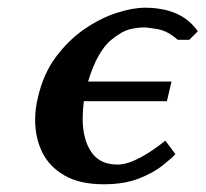

<svg xmlns="http://www.w3.org/2000/svg" viewBox="-20 -465 532 497"><path d="M470 -362H440Q414 -385 388.5 -389.5Q363 -394 352 -394Q336 -394 315.5 -389Q295 -384 267 -361Q251 -348 235.5 -321Q220 -294 208 -254H424L412 -203H197Q194 -179 194 -158Q194 -105 216 -72Q238 -39 284 -39Q309 -39 342 -56.5Q375 -74 408 -101L434 -66Q424 -55 400 -36Q376 -17 338.5 -2.5Q301 12 248 12Q187 12 147.5 -10.5Q108 -33 89.5 -70.5Q71 -108 71 -154Q71 -184 78 -212Q92 -274 125 -318Q158 -362 199 -390Q240 -418 281.5 -431.5Q323 -445 355 -445Q450 -445 492 -384Z"/></svg>

Font: Libertinus Serif Semibold Italic
Style: Regular
Weight: 600
Italic angle: -11.5°
Designer: Philipp H. Poll, Khaled Hosny
Foundry: Caleb Maclennan
Version: Version 7.051;RELEASE